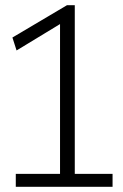

<svg xmlns="http://www.w3.org/2000/svg" viewBox="-20 -722 475 742"><path d="M41 0V-50H212V-629L44 -527L28 -577L239 -702H269V-50H415V0Z"/></svg>

Font: Georama SemiCondensed Light
Style: Regular
Weight: 300
Width: 4
Designer: Jean-Baptiste Levee
Foundry: Production Type
Version: Version 1.000